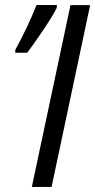

<svg xmlns="http://www.w3.org/2000/svg" viewBox="-20 -734 374 754"><path d="M105 0 256.8 -713.9H334L182.6 0ZM39.6 -526.9 40.5 -539.1Q49.8 -555.7 61.3 -578.1Q72.8 -600.6 84.5 -625.2Q96.2 -649.9 106.4 -673.3Q116.7 -696.8 123.5 -714.4H203.6L202.6 -702.6Q195.8 -688.5 181.9 -665.8Q168 -643.1 150.6 -617.2Q133.3 -591.3 116.5 -567.4Q99.6 -543.5 86.9 -526.9Z"/></svg>

Font: Open Sans SemiCondensed
Style: Italic
Weight: 400
Width: 4
Italic angle: -12°
Designer: Monotype Design Team
Foundry: Monotype Imaging Inc.
Version: Version 3.000